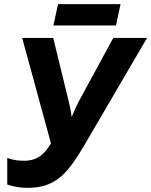

<svg xmlns="http://www.w3.org/2000/svg" viewBox="-20 -897 730 927"><path d="M238 -774H540L562 -877H260ZM114 10C255 10 312 -67 396 -211L690 -714H527L359 -405C350 -388 338 -360 326 -332C323 -358 316 -390 312 -406L237 -714H87L226 -205C199 -161 168 -121 97 -121C75 -121 46 -122 15 -135V-6C45 5 82 10 114 10Z"/></svg>

Font: Noto Sans
Style: Bold Italic
Weight: 700
Italic angle: -12°
Designer: Monotype Design Team
Foundry: Monotype Imaging Inc.
Version: Version 2.013